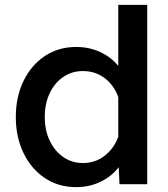

<svg xmlns="http://www.w3.org/2000/svg" viewBox="-20 -757 690 789"><path d="M293 -564Q347 -564 392 -543Q437 -522 466 -486V-737H585V0H471L468 -70Q440 -33 394 -10.5Q348 12 293 12Q220 12 164 -25.5Q108 -63 76.5 -128.5Q45 -194 45 -276Q45 -359 76.5 -424Q108 -489 164 -526.5Q220 -564 293 -564ZM321 -87Q371 -87 409.5 -116.5Q448 -146 466 -195V-358Q448 -408 409.5 -436.5Q371 -465 321 -465Q275 -465 239.5 -440.5Q204 -416 184 -373.5Q164 -331 164 -276Q164 -222 184 -179.5Q204 -137 239.5 -112Q275 -87 321 -87Z"/></svg>

Font: Azeret Mono Thin Medium
Style: Regular
Weight: 500
Version: Version 1.002